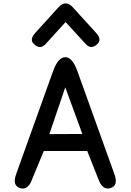

<svg xmlns="http://www.w3.org/2000/svg" viewBox="-20 -1082 771 1126"><path d="M364.7 -1062Q385.7 -1062.5 407.7 -1038.6L543.5 -889.2Q577.6 -851.6 553.2 -826.2Q516.1 -787.1 481.9 -824.7L364.7 -952.6L248.5 -824.7Q214.4 -787.1 176.3 -826.2Q152.8 -851.6 187 -889.2L322.3 -1038.6Q343.8 -1062.5 364.7 -1062ZM433.6 -665.5 651.4 -59.6Q675.3 7.3 627 21.5Q580.6 35.2 556.6 -32.2L491.7 -196.3H236.8L168.9 -32.2Q145.5 34.7 98.6 21.5Q50.8 7.3 74.2 -59.6L291.5 -665.5Q320.8 -746.6 362.8 -746.6Q404.3 -746.6 433.6 -665.5ZM362.8 -569.8 269.5 -295.4 462.9 -296.4Z"/></svg>

Font: Comic Relief LRS
Style: Regular
Weight: 400
Designer: Jeff Davis
Foundry: Loudifier
Version: Version 1.0